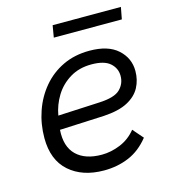

<svg xmlns="http://www.w3.org/2000/svg" viewBox="-101 -735 737 826"><g transform="rotate(-15 267.5 -322.5)"><path d="M262 8Q166 8 107.5 -43.5Q49 -95 49 -193Q49 -255 68.5 -311.5Q88 -368 125 -412Q162 -456 214.5 -481Q267 -506 333 -506Q416 -506 459 -467Q502 -428 502 -371Q502 -331 484.5 -298Q467 -265 427.5 -244Q388 -223 321 -219L123 -210Q118 -136 157 -98Q196 -60 270 -60Q311 -60 352.5 -77Q394 -94 423 -130L463 -84Q424 -35 373 -13.5Q322 8 262 8ZM326 -447Q271 -447 230 -422Q189 -397 164.5 -357Q140 -317 132 -271L317 -280Q385 -283 410 -307.5Q435 -332 435 -367Q435 -401 409 -424Q383 -447 326 -447ZM209 -653H513L503 -600H200Z"/></g></svg>

Font: Livvic
Style: Italic
Weight: 400
Italic angle: -10°
Designer: Jacques Le Bailly, Baron von Fonthausen
Version: Version 1.001; ttfautohint (v1.8.2)